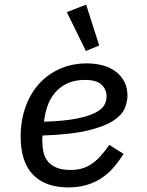

<svg xmlns="http://www.w3.org/2000/svg" viewBox="-20 -804 640 836"><path d="M278 12Q177 12 123.5 -43.5Q70 -99 70 -209Q70 -279 91 -338Q112 -397 150 -439Q188 -481 241 -504.5Q294 -528 358 -528Q396 -528 428.5 -519Q461 -510 484.5 -492Q508 -474 521.5 -448Q535 -422 535 -388Q535 -360 522.5 -331Q510 -302 471 -277Q432 -252 359 -235Q286 -218 165 -214Q164 -207 164 -200.5Q164 -194 164 -192Q164 -166 169 -143Q174 -120 187.5 -102.5Q201 -85 225 -74.5Q249 -64 287 -64Q314 -64 335.5 -70Q357 -76 376.5 -88.5Q396 -101 415.5 -122Q435 -143 456 -173L518 -134Q496 -99 472 -72Q448 -45 419 -26.5Q390 -8 355 2Q320 12 278 12ZM349 -456Q277 -456 231 -412.5Q185 -369 173 -285L172 -274Q262 -277 315.5 -288Q369 -299 397.5 -314.5Q426 -330 435 -348Q444 -366 444 -384Q444 -414 422.5 -435Q401 -456 349 -456ZM271 -751 355 -784 412 -606 354 -582Z"/></svg>

Font: IBM Plex Mono Text
Style: Italic
Weight: 450
Italic angle: -9°
Monospace: yes
Designer: Mike Abbink, Paul van der Laan, Pieter van Rosmalen
Foundry: Bold Monday
Version: Version 2.1